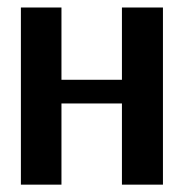

<svg xmlns="http://www.w3.org/2000/svg" viewBox="-20 -502 507 522"><path d="M311.5 0V-220.7H147.1V0H36.8V-481.6H147.1V-285.1H311.5V-481.6H423V0Z"/></svg>

Font: Dhurjati
Style: Regular
Weight: 400
Designer: Purushoth Kumar Guthula
Foundry: Andhrapradesh Society for Knowledge Networks
Version: Version 1.0.5; ttfautohint (v1.2.25-373a) -l 7 -r 28 -G 50 -